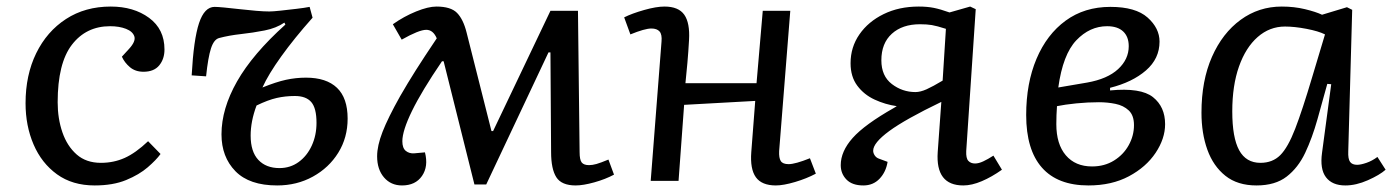

<svg xmlns="http://www.w3.org/2000/svg" viewBox="-20 -552 4257 586"><path d="M318 -532Q388 -532 435 -497.5Q482 -463 482 -401Q482 -372 466 -352.5Q450 -333 418 -333Q393 -333 376.5 -347Q360 -361 352 -379L374 -403Q395 -426 390 -441Q385 -456 364.5 -464Q344 -472 316 -472Q243 -472 199.5 -415.5Q156 -359 156 -240Q156 -190 170.5 -148Q185 -106 214 -80.5Q243 -55 288 -55Q327 -55 360.5 -70Q394 -85 432 -121L470 -82Q457 -64 431 -41.5Q405 -19 365 -2.5Q325 14 269 14Q201 14 154 -20Q107 -54 82.5 -111Q58 -168 58 -237Q58 -323 90.5 -389.5Q123 -456 181.5 -494Q240 -532 318 -532Z M781 -285Q823 -302 853 -308.5Q883 -315 914 -315Q976 -315 1008.5 -284Q1041 -253 1041 -190Q1041 -132 1012.5 -86Q984 -40 935 -13Q886 14 826 14Q741 14 698.5 -29.5Q656 -73 656 -142Q656 -220 703.5 -303.5Q751 -387 851 -477L848 -483Q823 -466 787.5 -459Q752 -452 715.5 -448Q679 -444 649 -436Q633 -432 624 -404.5Q615 -377 609 -319L565 -322Q571 -432 587.5 -481.5Q604 -531 635 -531Q644 -531 665 -529Q686 -527 712 -524Q738 -521 762 -519Q786 -517 802 -517Q813 -517 836 -519.5Q859 -522 884.5 -525Q910 -528 925 -531L934 -498Q878 -435 838.5 -380Q799 -325 781 -285ZM763 -230Q745 -182 745 -138Q745 -89 768.5 -64Q792 -39 833 -39Q866 -39 891.5 -57.5Q917 -76 931.5 -107.5Q946 -139 946 -177Q946 -222 930 -240.5Q914 -259 880 -259Q851 -259 824.5 -253Q798 -247 763 -230Z M1464 11H1428L1334 -365H1329Q1267 -274 1237.5 -213.5Q1208 -153 1208 -121Q1208 -100 1218.5 -91.5Q1229 -83 1244 -84L1277 -87Q1288 -44 1268 -15Q1248 14 1207 14Q1173 14 1152 -10.5Q1131 -35 1131 -75Q1131 -107 1147.5 -149.5Q1164 -192 1201 -258Q1224 -298 1249 -337.5Q1274 -377 1313 -435Q1302 -461 1281 -461Q1259 -461 1206 -431L1179 -478Q1213 -502 1250 -517Q1287 -532 1312 -532Q1356 -532 1375 -512.5Q1394 -493 1404 -453L1480 -152H1485L1660 -519H1744L1749 -88Q1749 -64 1755.5 -56Q1762 -48 1778 -48Q1788 -48 1800.5 -51.5Q1813 -55 1837 -65L1854 -19Q1828 -5 1794 4.5Q1760 14 1737 14Q1694 14 1678 -11Q1662 -36 1662 -88L1660 -392H1654Z M2285 -244 2068 -232 2051 0H1966L1999 -425Q2001 -447 1993 -456Q1985 -465 1968 -465Q1948 -465 1904 -447L1885 -499Q1909 -511 1946 -521.5Q1983 -532 2008 -532Q2051 -532 2068.5 -507Q2086 -482 2083 -430Q2081 -394 2078 -360Q2075 -326 2072 -298H2289L2308 -519H2392L2358 -91Q2357 -70 2363 -60.5Q2369 -51 2387 -51Q2407 -51 2452 -69L2470 -22Q2442 -7 2406.5 3.5Q2371 14 2348 14Q2305 14 2287 -11Q2269 -36 2273 -88Z M2853 -241Q2743 -188 2694 -152Q2645 -116 2645 -92Q2645 -85 2649.5 -78Q2654 -71 2662 -68L2689 -58Q2684 -27 2664.5 -6.5Q2645 14 2615 14Q2581 14 2563.5 -4Q2546 -22 2546 -48Q2546 -90 2582.5 -131Q2619 -172 2709 -223L2717 -228Q2682 -233 2649.5 -248Q2617 -263 2596.5 -290.5Q2576 -318 2576 -359Q2576 -408 2603 -447Q2630 -486 2677 -509Q2724 -532 2784 -532Q2810 -532 2830 -528Q2850 -524 2878 -514L2941 -532L2958 -524L2929 -91Q2928 -69 2935.5 -61Q2943 -53 2956 -53Q2967 -53 2981 -59.5Q2995 -66 3012 -77L3038 -34Q3007 -12 2976.5 1Q2946 14 2920 14Q2835 14 2842 -88ZM2867 -464Q2839 -473 2824 -475.5Q2809 -478 2788 -478Q2734 -478 2702 -449Q2670 -420 2670 -368Q2670 -320 2702 -295.5Q2734 -271 2774 -271Q2789 -271 2808 -279.5Q2827 -288 2857 -306Z M3302 14Q3208 14 3160 -40.5Q3112 -95 3112 -201Q3112 -298 3143.5 -372.5Q3175 -447 3232.5 -489Q3290 -531 3369 -531Q3446 -531 3482.5 -498.5Q3519 -466 3519 -425Q3519 -373 3477.5 -337Q3436 -301 3368 -284V-276Q3462 -285 3499 -255.5Q3536 -226 3536 -173Q3536 -129 3507 -85.5Q3478 -42 3425.5 -14Q3373 14 3302 14ZM3210 -285 3298 -300Q3360 -311 3392.5 -341Q3425 -371 3425 -411Q3425 -440 3408 -456Q3391 -472 3359 -472Q3306 -472 3265 -429Q3224 -386 3210 -285ZM3313 -44Q3351 -44 3380 -62Q3409 -80 3425 -109Q3441 -138 3441 -170Q3441 -200 3425 -215Q3409 -230 3384.5 -235Q3360 -240 3334 -240Q3300 -240 3265 -236.5Q3230 -233 3206 -228Q3205 -215 3204.5 -201Q3204 -187 3204 -173Q3204 -112 3233 -78Q3262 -44 3313 -44Z M4095 -90Q4094 -67 4100.5 -58Q4107 -49 4122 -49Q4133 -49 4150.5 -55Q4168 -61 4184 -73L4209 -34Q4191 -18 4155 -2Q4119 14 4086 14Q4046 14 4027 -11Q4008 -36 4015 -86L4043 -295L4031 -296L4001 -188Q3985 -131 3963.5 -85.5Q3942 -40 3907 -13Q3872 14 3815 14Q3757 14 3720 -15.5Q3683 -45 3665 -95Q3647 -145 3647 -208Q3647 -306 3679 -378.5Q3711 -451 3766.5 -491.5Q3822 -532 3892 -532Q3930 -532 3963 -524Q3996 -516 4015 -507L4091 -530L4107 -522ZM3827 -55Q3864 -55 3887.5 -78.5Q3911 -102 3933 -159Q3955 -216 3985 -317L4024 -447Q4004 -457 3967.5 -464Q3931 -471 3902 -471Q3855 -471 3818.5 -439Q3782 -407 3761.5 -349Q3741 -291 3741 -212Q3741 -132 3762 -93.5Q3783 -55 3827 -55Z"/></svg>

Font: Literata 7pt
Style: Italic
Weight: 400
Italic angle: -2°
Designer: Latin by Veronika Burian and Jose Scaglione. Greek by Irene Vlachou. Cyrillic by Vera Evstafieva
Foundry: TypeTogether
Version: Version 3.002